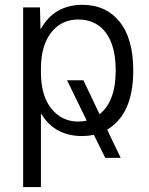

<svg xmlns="http://www.w3.org/2000/svg" viewBox="-20 -550 612 790"><path d="M318.4 9.8Q205.1 9.8 150.4 -81.1H148.4V219.7H75.2V-519.5H144.5L146.5 -431.6H148.4Q203.1 -529.3 318.4 -530.3Q416 -530.3 472.2 -460.4Q528.3 -390.6 528.3 -259.8Q528.3 -80.1 420.9 -16.6L476.6 99.6H413.1L366.2 4.9Q341.8 9.8 318.4 9.8ZM456.1 -259.8Q456.1 -361.3 415.5 -415.5Q375 -469.7 301.8 -469.7Q232.4 -469.7 190.4 -416Q148.4 -362.3 148.4 -266.6V-252.9Q148.4 -156.2 191.4 -103Q234.4 -49.8 301.8 -49.8Q321.3 -49.8 336.9 -53.7L255.9 -219.7H323.2L389.6 -80.1Q456.1 -132.8 456.1 -259.8Z"/></svg>

Font: Gen Shin Gothic Normal
Style: Regular
Weight: 300
Designer: [Source Han Sans]
Ryoko NISHIZUKA  (kana & ideographs); Paul D. Hunt (Latin, Greek & Cyrillic); Wenlong ZHANG  (bopomofo
Version: Version 1.002.20150607